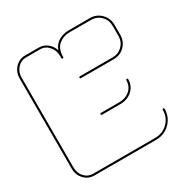

<svg xmlns="http://www.w3.org/2000/svg" viewBox="-175 -928 1050 1078"><g transform="rotate(-30 350.0 -389.0)"><path d="M130 0Q93 0 66.5 -28Q40 -56 40 -97V-681Q40 -722 66.5 -750Q93 -778 130 -778H221Q251 -778 275 -758.5Q299 -739 307 -710Q320 -745 349.5 -761.5Q379 -778 413 -778H551Q594 -778 623 -748Q652 -718 652 -676V-612Q652 -570 623.5 -540.5Q595 -511 551 -511H339Q333 -511 333 -517Q333 -523 339 -523H551Q589 -523 614.5 -548.5Q640 -574 640 -612V-676Q640 -714 614.5 -740Q589 -766 551 -766H413Q372 -766 342 -741.5Q312 -717 312 -664Q312 -658 306 -658Q300 -658 300 -664V-678Q300 -713 277.5 -739.5Q255 -766 221 -766H130Q97 -766 74.5 -741Q52 -716 52 -681V-97Q52 -61 74.5 -36.5Q97 -12 130 -12H532Q581 -12 614.5 -45Q648 -78 648 -127Q648 -133 654 -133Q660 -133 660 -127Q660 -92 643 -63Q626 -34 597 -17Q568 0 532 0ZM333 -280Q333 -286 339 -286H457Q498 -286 525.5 -309.5Q553 -333 554 -373Q554 -379 560 -379Q566 -379 566 -373Q565 -328 534 -301Q503 -274 457 -274H339Q333 -274 333 -280Z"/></g></svg>

Font: Moirai One
Style: Regular
Weight: 400
Designer: Jiyeon Park
Foundry: JAMO
Version: Version 1.000; ttfautohint (v1.8.4.7-5d5b);gftools[0.9.29]